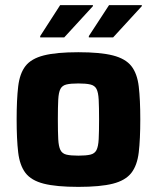

<svg xmlns="http://www.w3.org/2000/svg" viewBox="-20 -722 613 750"><path d="M286 8Q200 8 151 -4.5Q102 -17 79.5 -46.5Q57 -76 51 -127Q45 -178 45 -256Q45 -333 51 -384Q57 -435 79.5 -464Q102 -493 151 -505.5Q200 -518 286 -518Q372 -518 421 -505.5Q470 -493 493 -464Q516 -435 522 -384Q528 -333 528 -256Q528 -178 522 -127Q516 -76 493 -46.5Q470 -17 421 -4.5Q372 8 286 8ZM286 -114Q316 -114 333 -118Q350 -122 357 -136Q364 -150 365.5 -178.5Q367 -207 367 -256Q367 -304 365.5 -332.5Q364 -361 357 -374.5Q350 -388 333 -392Q316 -396 286 -396Q256 -396 239.5 -392Q223 -388 216 -374.5Q209 -361 207.5 -332.5Q206 -304 206 -256Q206 -207 207.5 -178.5Q209 -150 216 -136Q223 -122 239.5 -118Q256 -114 286 -114ZM137 -576V-581L215 -702H343V-698L231 -576ZM327 -576V-581L406 -702H534V-698L422 -576Z"/></svg>

Font: Saira
Style: Bold
Weight: 700
Designer: Hector Gatti with collaboration of the Omnibus-Type team
Foundry: Omnibus-Type
Version: Version 1.100; ttfautohint (v1.8.3)